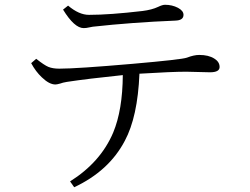

<svg xmlns="http://www.w3.org/2000/svg" viewBox="-20 -747 1040 800"><path d="M561 -439.9Q553.7 -260.3 500 -160.2Q434.1 -34.7 289.1 33.2L272 8.8Q399.4 -71.3 451.7 -194.8Q490.7 -288.6 491.7 -434.1Q344.7 -418.9 258.8 -405.8Q240.7 -402.8 231 -398.9Q216.8 -395 210.9 -395Q185.1 -395 154.3 -424.8Q128.4 -449.2 109.9 -483.9L130.9 -502Q164.1 -475.6 181.6 -468.3Q199.7 -460.9 227.1 -460.9Q299.3 -460.9 531.7 -481Q737.8 -499 758.8 -506.8Q788.1 -518.1 810.1 -518.1Q849.1 -518.1 873 -502.9Q895 -489.3 895 -467.8Q895 -445.8 855 -445.8L755.9 -448.2Q696.3 -448.2 561 -439.9ZM263.7 -723.6Q309.1 -685.1 350.6 -685.1Q436.5 -685.1 573.7 -701.2Q612.8 -706.1 638.7 -718.3Q656.7 -727.1 667.5 -727.1Q697.3 -727.1 721.7 -714.4Q744.6 -702.1 744.6 -685.1Q744.6 -662.1 710.4 -661.1Q530.8 -653.8 366.7 -635.7Q359.9 -634.8 351.6 -632.8Q339.8 -629.9 328.6 -629.9Q290 -629.9 242.7 -707Z"/></svg>

Font: I.Ming
Style: Regular
Weight: 400
Designer: Ichiten Fonts Project
Version: Version 5.10 Mar 24, 2018